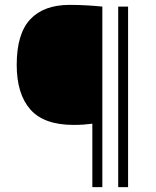

<svg xmlns="http://www.w3.org/2000/svg" viewBox="-20 -767 638 787"><path d="M358.5 0V-260Q339.5 -257.5 321.2 -256.2Q303 -255 281.5 -255Q160 -255 104.2 -318.5Q48.5 -382 48.5 -501.5Q48.5 -628.5 104 -687.8Q159.5 -747 265.5 -747Q302 -747 335.8 -745Q369.5 -743 399.5 -740V0ZM464.5 0V-740H505V0Z"/></svg>

Font: Encode Sans SC ExtraLight
Style: Regular
Weight: 250
Designer: Multiple Designers
Foundry: Impallari Type
Version: Version 3.002